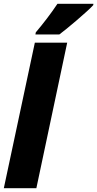

<svg xmlns="http://www.w3.org/2000/svg" viewBox="-26 -983 508 1003"><path d="M161 -814 159 -803H284C321 -830 431 -923 461 -956L462 -963H274C240 -912 200 -860 161 -814ZM-6 0H164L325 -760H156Z"/></svg>

Font: Noto Sans Condensed Black
Style: Italic
Weight: 900
Width: 3
Italic angle: -12°
Designer: Monotype Design Team
Foundry: Monotype Imaging Inc.
Version: Version 2.013